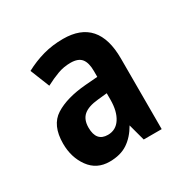

<svg xmlns="http://www.w3.org/2000/svg" viewBox="-93 -806 507 518"><g transform="rotate(-30 160.0 -547.0)"><path d="M165 -722Q274 -722 274 -598V-378H218L204 -430Q188 -402 165.5 -387Q143 -372 109 -372Q69 -372 46.5 -403Q24 -434 24 -477Q24 -534 59.5 -556.5Q95 -579 156 -584L194 -587V-605Q194 -631 184 -643.5Q174 -656 150 -656Q129 -656 110 -649Q91 -642 70 -631L46 -691Q74 -706 103 -714Q132 -722 165 -722ZM165 -533Q134 -530 119.5 -517.5Q105 -505 105 -480Q105 -437 141 -437Q166 -437 180 -458.5Q194 -480 194 -516V-536Z"/></g></svg>

Font: Noto Sans Thai ExtCond SemBd
Style: Regular
Weight: 600
Width: 2
Designer: Monotype Design Team
Foundry: Monotype Imaging Inc.
Version: Version 2.002; ttfautohint (v1.8.4.7-5d5b)